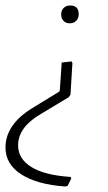

<svg xmlns="http://www.w3.org/2000/svg" viewBox="-48 -483 395 700"><path d="M206 -398Q192 -398 183.5 -407Q175 -416 175 -430Q175 -445 184 -454Q193 -463 208 -463Q239 -463 239 -431Q239 -417 230 -407.5Q221 -398 206 -398ZM191 197Q88 190 30 153Q-28 116 -28 55Q-28 -29 70 -89L168 -149L170 -153L177 -255L213 -259L216 -253L209 -138L203 -129L97 -65Q18 -18 18 47Q18 96 66.5 126Q115 156 209 162L212 167L199 194Z"/></svg>

Font: Alegreya Sans Light
Style: Italic
Weight: 300
Italic angle: -7°
Designer: Juan Pablo del Peral
Foundry: Huerta Tipografica
Version: Version 2.007